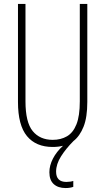

<svg xmlns="http://www.w3.org/2000/svg" viewBox="-20 -734 533 972"><path d="M264 135Q264 187 316 187Q326 187 336 185.5Q346 184 351 182V212Q334 218 312 218Q274 218 252 198Q230 178 230 138Q230 104 248 69Q266 34 299 4Q275 10 247 10Q162 10 116.5 -45Q71 -100 71 -218V-714H109V-221Q109 -115 145.5 -70.5Q182 -26 247 -26Q288 -26 319 -44Q350 -62 367 -104.5Q384 -147 384 -221V-714H422V-218Q422 -140 403 -92.5Q384 -45 352 -20Q314 18 289 57.5Q264 97 264 135Z"/></svg>

Font: Noto Sans Arabic UI XCn XLt
Style: Regular
Weight: 200
Width: 2
Designer: Monotype Design Team, Nadine Chahine and Nizar Qandah
Foundry: Monotype Imaging Inc.
Version: Version 2.010; ttfautohint (v1.8.4.7-5d5b)